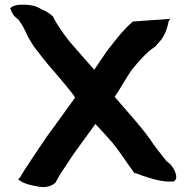

<svg xmlns="http://www.w3.org/2000/svg" viewBox="-20 -766 798 807"><path d="M22 -729 25 -727C32 -703 46 -692 58 -683C68 -669 75 -659 86 -636C97 -610 112 -586 125 -567C150 -534 179 -497 207 -466C214 -457 299 -360 295 -355C264 -313 208 -233 176 -191C163 -172 153 -155 142 -141V-140L141 -139C115 -99 88 -61 63 -19L56 -12L68 -4C89 9 117 14 146 19C182 25 207 10 216 -2V-4C222 -16 229 -26 239 -43C259 -71 275 -99 296 -128C316 -156 356 -211 381 -245C404 -220 435 -187 452 -167C485 -127 513 -81 546 -37L549 -39L553 -37C585 -25 615 -15 651 -7L680 -3H709C736 -15 710 -59 700 -71L691 -80C685 -84 681 -88 678 -91C654 -121 630 -151 609 -183C566 -243 511 -301 462 -359C484 -390 515 -447 535 -474C566 -511 594 -545 632 -570L633 -571L647 -587C678 -617 686 -664 689 -677L695 -687L674 -685C632 -682 591 -680 548 -676H539C502 -644 473 -608 445 -571C425 -548 397 -502 376 -473C342 -512 304 -554 271 -593C243 -630 222 -657 201 -700L200 -698L199 -700C184 -713 169 -722 154 -727C148 -731 141 -735 133 -738C111 -746 88 -747 64 -746C49 -746 36 -741 28 -736Z"/></svg>

Font: Hussar Pisanka
Style: Bd
Weight: 700
Designer: Robert Jablonski
Foundry: Cannot Into Space Fonts
Version: Version 1.070